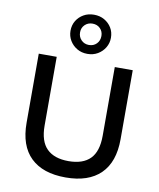

<svg xmlns="http://www.w3.org/2000/svg" viewBox="-105 -1079 971 1169"><g transform="rotate(10 381.0 -494.0)"><path d="M381 9Q240 9 165 -63.5Q90 -136 90 -278V-705H201V-280Q201 -183 247 -137.5Q293 -92 381 -92Q470 -92 515 -137.5Q560 -183 560 -280V-705H671V-278Q671 -137 596.5 -64Q522 9 381 9ZM381 -755Q345 -755 317 -771.5Q289 -788 272.5 -815.5Q256 -843 256 -876Q256 -911 272.5 -938Q289 -965 317 -981Q345 -997 381 -997Q417 -997 445 -981Q473 -965 489.5 -938Q506 -911 506 -876Q506 -843 489.5 -815.5Q473 -788 445 -771.5Q417 -755 381 -755ZM381 -810Q410 -810 428.5 -829Q447 -848 447 -877Q447 -905 428.5 -923.5Q410 -942 381 -942Q353 -942 334 -923.5Q315 -905 315 -877Q315 -848 334 -829Q353 -810 381 -810Z"/></g></svg>

Font: Nunito Sans 8pt SemiBold
Style: Regular
Weight: 600
Version: Version 3.101;gftools[0.9.27]